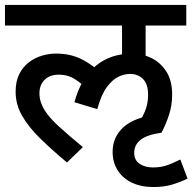

<svg xmlns="http://www.w3.org/2000/svg" viewBox="-20 -642 776 774"><path d="M731 -539H567V-383L472 -411V-539H0V-622H731ZM205 -426Q240 -426 268.5 -418.5Q297 -411 323.5 -395.5Q350 -380 376 -358L343 -275Q313 -302 284 -321.5Q255 -341 217 -341Q180 -341 159.5 -320Q139 -299 139 -266Q139 -232 158.5 -200Q178 -168 217 -132.5Q256 -97 314 -49L250 13Q189 -38 142 -84Q95 -130 69 -175.5Q43 -221 43 -272Q43 -314 57.5 -343Q72 -372 96 -390.5Q120 -409 149 -417.5Q178 -426 205 -426ZM434 -30Q434 -90 478.5 -130Q523 -170 617 -181L631 -107Q573 -99 547 -78.5Q521 -58 521 -26Q521 4 543 18.5Q565 33 596 33Q626 33 649.5 25.5Q673 18 707 1L736 78Q710 91 676 101.5Q642 112 598 112Q548 112 511 94Q474 76 454 44Q434 12 434 -30ZM513 -426Q553 -426 589.5 -408.5Q626 -391 650 -354.5Q674 -318 674 -260Q674 -218 661.5 -179.5Q649 -141 631 -107L534 -133Q551 -162 564 -192.5Q577 -223 577 -260Q577 -303 556.5 -323.5Q536 -344 504 -344Q481 -344 457 -332.5Q433 -321 410.5 -290.5Q388 -260 372 -202L280 -230Q306 -326 365.5 -376Q425 -426 513 -426Z"/></svg>

Font: Noto Sans Devanagari Medium
Style: Regular
Weight: 500
Version: Version 2.003